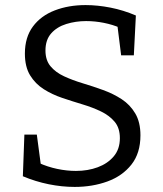

<svg xmlns="http://www.w3.org/2000/svg" viewBox="-20 -727 640 756"><path d="M159 -528Q159 -490 179 -466Q199 -442 232.5 -426.5Q266 -411 306 -399Q346 -387 386 -372.5Q426 -358 459 -336.5Q492 -315 512.5 -280.5Q533 -246 533 -194Q533 -124 497.5 -79Q462 -34 403 -12.5Q344 9 274 9Q224 9 172 -1.5Q120 -12 70 -33L76 -197H125L142 -69L132 -86Q167 -70 205 -62Q243 -54 279 -54Q326 -54 365 -68.5Q404 -83 428 -111.5Q452 -140 452 -183Q452 -223 431.5 -247.5Q411 -272 378 -288Q345 -304 305 -316Q265 -328 225 -341.5Q185 -355 152 -376Q119 -397 98.5 -430.5Q78 -464 78 -516Q78 -580 109.5 -622.5Q141 -665 195.5 -686Q250 -707 317 -707Q364 -707 415 -697Q466 -687 515 -666L507 -509H457L442 -629L454 -617Q424 -630 389 -637Q354 -644 319 -644Q278 -644 241 -632.5Q204 -621 181.5 -595.5Q159 -570 159 -528Z"/></svg>

Font: Bitter Thin
Style: Regular
Weight: 400
Version: Version 3.021